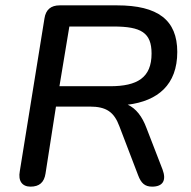

<svg xmlns="http://www.w3.org/2000/svg" viewBox="-20 -690 715 717"><path d="M94 7C127 7 145 -9 150 -42L189 -292H315C377 -292 406 -272 426 -218L496 -35C507 -6 521 7 548 7C589 7 602 -17 587 -57L527 -212C511 -255 488 -285 457 -299C569 -313 642 -373 642 -496C642 -615 570 -670 417 -670H203C170 -670 151 -654 146 -621L54 -51C47 -14 63 7 94 7ZM391 -368H202L239 -591H404C507 -591 546 -568 546 -490C546 -400 493 -368 391 -368Z"/></svg>

Font: SN Pro Medium
Style: Italic
Weight: 400
Italic angle: -9°
Designer: Tobias Whetton
Foundry: Supernotes
Version: Version 1.001;Glyphs 3.2 (3249)